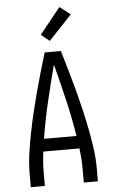

<svg xmlns="http://www.w3.org/2000/svg" viewBox="-63 -1020 627 1061"><g transform="rotate(-5 250.0 -489.0)"><path d="M64 0V-74Q64 -130 72 -186Q80 -242 91 -297.5Q102 -353 115 -408Q128 -463 142.5 -517.5Q157 -572 173 -626.5Q189 -681 205 -735H295Q311 -681 327 -626.5Q343 -572 357.5 -517.5Q372 -463 385 -408Q398 -353 409 -297.5Q420 -242 428 -186Q436 -130 436 -74V0H358V-74Q358 -103 356 -132Q354 -161 350 -190H150Q146 -161 144 -132Q142 -103 142 -74V0ZM160 -260H340Q324 -362 300 -463Q276 -564 250 -664Q224 -564 200 -463Q176 -362 160 -260ZM239 -796 192 -834 308 -978 367 -932Z"/></g></svg>

Font: Iosevka Term Curly
Style: Regular
Weight: 400
Designer: Belleve Invis
Foundry: Belleve Invis
Version: Version 32.3.0